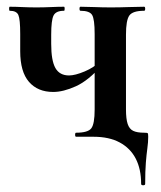

<svg xmlns="http://www.w3.org/2000/svg" viewBox="-20 -406 479 570"><path d="M399 140Q399 96 383 65Q367 34 335.5 17Q304 0 258 0H206Q203 0 203 -6Q203 -12 206 -12Q241 -12 251 -25Q261 -38 261 -81V-305Q261 -349 253.5 -361.5Q246 -374 219 -374Q216 -374 216 -380Q216 -386 219 -386Q237 -386 260.5 -385Q284 -384 309 -384Q336 -384 362 -385Q388 -386 408 -386Q411 -386 411 -380Q411 -374 408 -374Q374 -374 364 -360Q354 -346 354 -303V-81Q354 -53 359 -38Q364 -23 375.5 -17.5Q387 -12 408 -12Q417 -12 418.5 -10.5Q420 -9 420 0Q420 16 417.5 34Q415 52 413 77Q411 102 411 140Q411 144 405 144Q399 144 399 140ZM132 -303Q132 -295 132 -288.5Q132 -282 132 -276Q132 -226 144.5 -204Q157 -182 185 -182Q203 -182 231.5 -194Q260 -206 278 -225L283 -213Q243 -167 205.5 -150Q168 -133 138 -133Q92 -133 66 -163Q40 -193 40 -254V-305Q40 -349 34.5 -361.5Q29 -374 9 -374Q7 -374 7 -380Q7 -386 9 -386Q26 -386 46 -385Q66 -384 88 -384Q110 -384 131.5 -385Q153 -386 170 -386Q172 -386 172 -380Q172 -374 170 -374Q146 -374 139 -360Q132 -346 132 -303Z"/></svg>

Font: Cormorant Light
Style: Regular
Weight: 300
Designer: Christian Thalmann (Catharsis Fonts)
Foundry: Catharsis Fonts
Version: Version 4.000